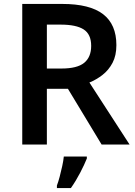

<svg xmlns="http://www.w3.org/2000/svg" viewBox="-20 -734 684 975"><path d="M296 -714Q436 -714 503.5 -662Q571 -610 571 -505Q571 -452 551.5 -415Q532 -378 500.5 -353.5Q469 -329 434 -315L638 0H496L325 -283H218V0H93V-714ZM288 -609H218V-386H292Q372 -386 407.5 -415Q443 -444 443 -501Q443 -560 405 -584.5Q367 -609 288 -609ZM421 71Q409 101 387.5 142.5Q366 184 340 221H269V208Q276 190 283 163.5Q290 137 296 109.5Q302 82 304 61H421Z"/></svg>

Font: Noto Sans New Tai Lue Semibold
Style: Regular
Weight: 400
Designer: Monotype Design Team
Foundry: Monotype Imaging Inc.
Version: Version 2.004; ttfautohint (v1.8.4.7-5d5b)